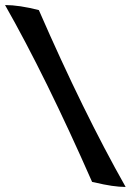

<svg xmlns="http://www.w3.org/2000/svg" viewBox="-64 -627 518 761"><path d="M90 -587Q266 -183 434 114Q385 114 311 96L301 94Q118 -322 -44 -607Q12 -607 90 -587Z"/></svg>

Font: Ruslan Display
Style: Regular
Weight: 400
Version: Version 1.000